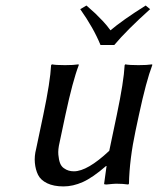

<svg xmlns="http://www.w3.org/2000/svg" viewBox="-20 -665 571 695"><path d="M343.8 -502Q318.8 -563.5 270.5 -631.8L293 -645L325.2 -616.2Q336.4 -605.5 352.1 -588.9Q367.7 -572.3 379.9 -555.2Q422.9 -591.8 507.3 -645L523.4 -631.8Q438.5 -555.7 393.6 -502ZM363.8 -64Q315.4 -22 279.8 -6.1Q244.1 9.8 210 9.8Q174.3 9.8 150.6 -1.7Q127 -13.2 117.7 -32.2Q108.4 -51.3 106.2 -75.7Q104 -100.1 110.8 -126L136.7 -249Q162.1 -370.1 165 -429.2L168 -432.1Q181.2 -429.2 215.3 -429.2Q231 -429.2 243.2 -429.9Q255.4 -430.7 259.8 -431.6L264.6 -432.1L265.1 -429.2Q243.2 -372.1 216.8 -249L195.8 -149.9Q189.5 -123.5 191.2 -105Q192.9 -86.4 197.3 -74.7Q201.7 -63 210.9 -56.4Q220.2 -49.8 228.8 -47.4Q237.3 -44.9 247.6 -44.9Q296.4 -44.9 375.5 -119.1L402.8 -249Q428.2 -370.1 431.2 -429.2L433.6 -432.1Q446.8 -429.2 481 -429.2Q496.6 -429.2 509 -429.9Q521.5 -430.7 526.4 -431.6L530.8 -432.1L531.2 -429.2Q509.3 -372.1 482.9 -249L470.7 -191.9Q448.7 -88.9 446.8 0L444.3 2.9Q425.3 0 400.4 0Q392.6 0 365.2 2.9Q360.8 2.9 358.6 2.2Q356.4 1.5 356.9 0L365.7 -64Z"/></svg>

Font: Linux Biolinum G
Style: Italic
Weight: 400
Italic angle: -12°
Designer: Philipp H. Poll
Foundry: Philipp H. Poll
Version: Version 0.5.1